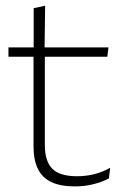

<svg xmlns="http://www.w3.org/2000/svg" viewBox="-20 -641 436 670"><path d="M242 9.5Q190.5 9.5 158.8 -5.8Q127 -21 112 -52.2Q97 -83.5 97 -130.5V-459H136.5V-134.5Q136.5 -79 162.2 -52.5Q188 -26 249 -26Q279.5 -26 308.8 -33.2Q338 -40.5 364.5 -55.5L360 -18.5Q337 -6 305.8 1.8Q274.5 9.5 242 9.5ZM9.5 -443V-475.5H358.5L354.5 -443ZM97.5 -469.5V-612.5L137.5 -621L135.5 -469.5Z"/></svg>

Font: Anek Gurmukhi Medium ExtraLight
Style: Regular
Weight: 250
Version: Version 1.003